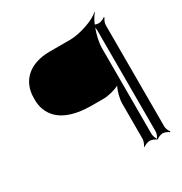

<svg xmlns="http://www.w3.org/2000/svg" viewBox="-148 -710 785 830"><g transform="rotate(-30 244.5 -294.5)"><path d="M27 -408C27 -388 19 -257 229 -257H288C310 -257 346 -266 366 -277C355 -257 346 -221 346 -199V-22C346 -12 339 4 334 10L336 12C342 7 358 0 368 0C378 0 394 7 400 12C400 12 401 11 401 11C401 11 402 12 402 12C407 7 422 0 433 0C443 0 458 7 463 12L466 9C461 4 454 -11 454 -22V-529C454 -539 461 -554 466 -559L463 -562C458 -557 443 -550 433 -550C427 -550 420 -551 414 -554C422 -573 432 -590 441 -599L439 -601C414 -576 337 -550 290 -550H187C87 -550 26 -496 27 -408ZM390 -22V-450C390 -476 398 -511 409 -541C410 -537 411 -532 411 -529V-22C411 -12 405 2 400 8C395 1 390 -13 390 -22Z"/></g></svg>

Font: Armata Saber
Style: Rg
Weight: 400
Designer: Jasper
Foundry: Cannot Into Space Fonts
Version: Version 0.970